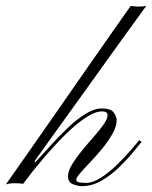

<svg xmlns="http://www.w3.org/2000/svg" viewBox="-124 -635 519 655"><path d="M322 -615Q334 -613 347.5 -612.5Q361 -612 375 -615Q374 -614 358 -591.5Q342 -569 314.5 -531.5Q287 -494 253.5 -447Q220 -400 184.5 -350.5Q149 -301 115.5 -254.5Q82 -208 54.5 -170Q27 -132 11 -109Q-5 -86 -6 -85Q-6 -85 -5 -83.5Q-4 -82 -4 -81Q21 -108 50 -140Q79 -172 109 -200.5Q139 -229 168.5 -247Q198 -265 223 -265Q255 -265 264.5 -250.5Q274 -236 274 -225Q274 -204 260 -179Q246 -154 225.5 -129Q205 -104 184.5 -82.5Q164 -61 150 -45Q136 -29 136 -22Q136 -14 148.5 -12.5Q161 -11 169 -11Q192 -11 219 -28Q246 -45 272 -70Q298 -95 319 -119Q340 -143 351 -157L359 -151Q349 -139 329 -114.5Q309 -90 281.5 -63.5Q254 -37 222 -18.5Q190 0 155 0Q142 0 125 -6.5Q108 -13 108 -34Q108 -51 121.5 -73.5Q135 -96 155 -120.5Q175 -145 195.5 -168Q216 -191 229.5 -210.5Q243 -230 243 -242Q243 -255 224 -255Q200 -255 166.5 -232.5Q133 -210 96 -173Q59 -136 22.5 -93Q-14 -50 -45 -8Q-58 -10 -74 -10Q-90 -10 -104 -6Q-104 -6 -86 -31.5Q-68 -57 -37.5 -100.5Q-7 -144 31 -198.5Q69 -253 109 -310.5Q149 -368 187 -422.5Q225 -477 255.5 -520.5Q286 -564 304 -589.5Q322 -615 322 -615Z"/></svg>

Font: Kapakana
Style: Regular
Weight: 400
Designer: Kousuke Nagai
Version: Version 1.002